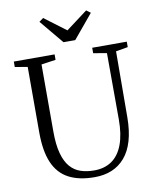

<svg xmlns="http://www.w3.org/2000/svg" viewBox="-102 -1043 914 1129"><g transform="rotate(-10 354.5 -479.0)"><path d="M372 9Q278 9 216.5 -23.5Q155 -56 125 -125.5Q95 -195 95 -305.5V-698L20 -710.5V-743H263.5V-710.5L177.5 -698V-298.5Q177.5 -218.5 191.8 -166.5Q206 -114.5 232.2 -84.5Q258.5 -54.5 294.8 -42.5Q331 -30.5 375 -30.5Q437.5 -30.5 480.8 -60.8Q524 -91 546.5 -151.2Q569 -211.5 569 -301L568 -697L488 -710.5V-743H694.5V-710.5L622.5 -698L620.5 -305Q620 -223.5 602.5 -164.2Q585 -105 552 -66.8Q519 -28.5 473.8 -9.8Q428.5 9 372 9ZM327.5 -804.5 209 -947 234 -965.5 362.5 -869 491 -965.5 516 -947 397.5 -804.5Z"/></g></svg>

Font: Merriweather 72pt Light
Style: Regular
Weight: 300
Version: Version 2.100